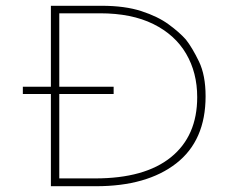

<svg xmlns="http://www.w3.org/2000/svg" viewBox="-20 -643 790 664"><path d="M156 1V-318H59V-343H156V-623H332Q412 -623 469 -604.5Q526 -586 563.5 -558.5Q601 -531 623 -506Q645 -478 668 -430.5Q691 -383 691 -310Q691 -157 589.5 -78Q488 1 312 1ZM185 -26H309Q481 -26 571.5 -99.5Q662 -173 662 -307Q662 -392 623.5 -457.5Q585 -523 510 -560Q435 -597 326 -597H185V-343H373V-318H185Z"/></svg>

Font: Inconsolata ExtraExpanded ExtraLight
Style: Regular
Weight: 200
Width: 8
Monospace: yes
Designer: Raph Levien, Cyreal, Brenton Simpson
Foundry: Raph Levien, Cyreal, Google
Version: Version 3.100; ttfautohint (v1.8.4.7-5d5b)